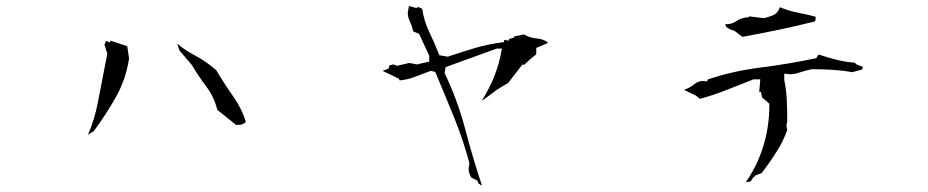

<svg xmlns="http://www.w3.org/2000/svg" viewBox="-20 -693 3040 629"><path d="M327.6 -558.6Q327.1 -557.6 322.3 -546.4L331.5 -517.1Q315.9 -437 300.3 -356Q289.6 -300.3 268.1 -251.5Q277.3 -257.8 287.1 -263.2Q328.1 -318.8 360.1 -375.7Q392.1 -432.6 402.8 -501L397 -541.5L341.3 -560.1V-553.7L331.1 -557.6ZM691.9 -333 753.4 -283.7Q764.6 -283.7 771.5 -285.2Q778.3 -286.6 785.6 -293.9Q771.5 -338.4 743.2 -378.4Q714.8 -418.5 688.5 -462.9Q655.3 -492.2 617.2 -512.2Q587.9 -527.3 560.5 -549.8L567.9 -527.8L608.9 -479.5Q630.9 -442.4 656.2 -408.9Q681.6 -375.5 691.9 -333Z M1606.9 -533.7H1624L1622.6 -525.4Q1608.4 -442.4 1558.1 -362.8Q1575.7 -374.5 1587.9 -384Q1600.1 -393.6 1608.9 -399.4Q1626 -411.1 1644.5 -420.9L1690.9 -481H1697.3L1718.3 -500L1736.8 -515.1V-531.2V-536.1L1773.9 -551.8V-554.7Q1758.3 -565.4 1739.3 -566.9Q1715.8 -568.8 1696.8 -580.1L1665.5 -574.2L1663.1 -569.8L1647 -564.9V-560.1L1631.3 -562V-555.2Q1601.6 -551.3 1579.3 -546.6Q1557.1 -542 1535.6 -535.6Q1492.7 -522.5 1446.8 -507.3L1419.4 -512.2Q1403.3 -552.7 1386 -588.9Q1368.7 -625 1363.3 -664.1L1351.1 -669.9L1343.3 -667Q1329.6 -670.4 1319.8 -673.3L1315.9 -651.9Q1315.9 -636.2 1322.8 -622.1Q1330.6 -606.4 1333.5 -590.3L1353 -582L1386.2 -510.3V-497.1V-491.2L1345.7 -481.9L1321.3 -486.8L1280.8 -477.5L1269 -481.9L1255.9 -479L1253.4 -468.3L1233.4 -460.9L1287.1 -435.1L1289.1 -429.7Q1315.9 -432.1 1336.9 -440.4Q1361.8 -450.2 1391.1 -460.9L1405.8 -457.5Q1438.5 -379.9 1467.8 -307.9Q1497.1 -235.8 1518.1 -157.7L1515.1 -140.1Q1515.1 -131.8 1518.1 -123.8Q1521 -115.7 1524.4 -111.3L1543.9 -101.1L1547.9 -91.8L1559.1 -84.5Q1529.8 -172.4 1504.6 -268.1Q1479.5 -363.8 1436.5 -454.1L1439.9 -473.1Z M2500.5 -349.6Q2500.5 -275.4 2478.5 -207.5Q2459.5 -148.4 2423.3 -96.2L2439 -98.6L2449.2 -113.8H2452.6V-117.2L2475.1 -126Q2501.5 -160.2 2523.9 -195.6Q2546.4 -231 2559.1 -267.1L2556.2 -282.2L2559.1 -294.9Q2559.1 -329.6 2557.6 -364Q2556.2 -398.4 2549.3 -430.7V-451.7Q2564 -449.7 2567.4 -449.7Q2570.8 -449.7 2574.7 -450Q2578.6 -450.2 2585 -451.4Q2591.3 -452.6 2599.6 -455.6Q2618.2 -461.9 2639.2 -466.3H2639.6Q2672.9 -466.3 2706.1 -464.4Q2739.3 -462.4 2772 -456.5L2804.2 -465.3L2807.1 -473.6L2782.7 -483.4V-487.3Q2752 -489.7 2723.4 -496.6Q2694.8 -503.4 2666 -513.2H2660.6L2654.3 -502.4Q2560.5 -482.9 2469.5 -471.4Q2378.4 -460 2297.4 -432.1V-426.3Q2285.6 -427.7 2282.7 -427.7Q2267.1 -427.7 2255.4 -417.5Q2239.3 -404.8 2222.2 -399.4V-397.9L2260.7 -379.4L2272.5 -369.1Q2316.9 -380.9 2360.6 -398.4Q2404.3 -416 2448.7 -433.1H2462.9H2470.7L2467.3 -392.1H2472.7L2476.6 -374L2500.5 -353ZM2434.1 -639.2V-637.2L2427.7 -636.2Q2406.2 -633.8 2391.1 -623Q2377.9 -613.8 2360.4 -613.8Q2357.9 -613.8 2355.5 -613.8L2359.4 -604.5L2369.6 -597.7L2387.2 -591.3L2412.1 -572.3Q2473.6 -583.5 2533.2 -595.9Q2592.8 -608.4 2650.4 -623L2651.9 -629.9V-638.2Q2625.5 -645.5 2595.5 -651.1Q2565.4 -656.7 2535.2 -669.4L2529.3 -657.2Q2522.5 -646.5 2507.8 -641.1Q2495.6 -636.7 2483.9 -633.3L2436 -639.2Z"/></svg>

Font: Bakudai
Style: ExtraLight
Weight: 200
Version: Version 1.48